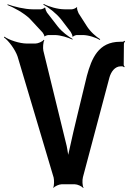

<svg xmlns="http://www.w3.org/2000/svg" viewBox="-56 -931 652 970"><path d="M281 -193 163 -675C160 -689 162 -719 168 -728L165 -730C159 -721 136 -711 123 -711H80C43 -711 -11 -729 -34 -746L-36 -742C-13 -726 21 -681 33 -645L215 -34C218 -21 218 7 213 16L215 18C220 10 243 0 255 0H322C335 0 358 10 364 19L366 17C360 8 359 -21 363 -36L497 -540C505 -567 523 -596 555 -596H562C565 -596 569 -593 571 -591L574 -594C572 -596 569 -600 569 -603L570 -709C570 -714 574 -720 576 -722L573 -725C571 -723 565 -719 561 -720H551C441 -720 407 -636 383 -548C353 -421 321 -298 293 -168C290 -157 287 -143 287 -134H290C290 -142 287 -159 285 -171ZM236 -797 181 -868C178 -872 172 -887 173 -891L170 -893C168 -889 155 -884 150 -884H109C69 -884 13 -898 -17 -909L-19 -906C12 -894 64 -866 94 -837L159 -767C162 -764 169 -751 168 -748L170 -747C172 -750 184 -754 187 -754H220C250 -754 289 -741 310 -731L311 -734C291 -745 256 -771 236 -797ZM382 -800 341 -864C338 -870 331 -888 334 -893L331 -895C329 -890 313 -884 307 -884H270C235 -884 189 -898 165 -911L163 -907C188 -895 228 -864 252 -834L301 -770C304 -766 311 -751 310 -747L312 -745C314 -749 327 -754 332 -754H362C391 -754 429 -741 449 -729L450 -733C431 -744 399 -772 382 -800Z"/></svg>

Font: Asimov
Style: EdgeNar
Weight: 500
Designer: Google
Version: Version 2.000980: 2014